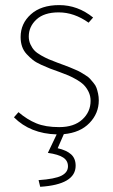

<svg xmlns="http://www.w3.org/2000/svg" viewBox="-20 -510 440 746"><path d="M136.2 215.8 129.9 189.9Q193.4 185.5 218.8 172.6Q244.1 159.7 244.1 136.2Q244.1 114.3 225.6 102.1Q207 89.8 166 84L200.2 12.2Q97.7 9.3 34.2 -54.2L51.8 -74.2Q85.4 -45.4 121.1 -30.8Q156.7 -16.1 210 -16.1Q267.6 -16.1 299.8 -45.7Q332 -75.2 332 -118.2Q332 -136.7 324.5 -152.6Q316.9 -168.5 306.2 -179.4Q295.4 -190.4 278.1 -200.4Q260.7 -210.4 246.3 -216.6Q231.9 -222.7 211.9 -230Q188 -238.3 174.3 -243.7Q160.6 -249 140.1 -258.3Q119.6 -267.6 107.7 -277.1Q95.7 -286.6 83.5 -299.8Q71.3 -313 65.7 -329.6Q60.1 -346.2 60.1 -366.2Q60.1 -418.5 99.9 -454.3Q139.6 -490.2 210 -490.2Q282.2 -490.2 341.8 -441.9L324.2 -421.9Q268.1 -461.9 208 -461.9Q151.4 -461.9 121.6 -434.3Q91.8 -406.7 91.8 -368.2Q91.8 -351.6 98.4 -337.4Q105 -323.2 114 -313.7Q123 -304.2 139.9 -294.7Q156.7 -285.2 169.4 -279.8Q182.1 -274.4 204.1 -266.1Q208.5 -264.6 226.6 -257.8Q244.6 -251 250.2 -248.8Q255.9 -246.6 271.7 -239.7Q287.6 -232.9 293.5 -229.2Q299.3 -225.6 312 -217.8Q324.7 -210 329.8 -203.9Q335 -197.8 343.3 -188Q351.6 -178.2 355 -168.5Q358.4 -158.7 361.1 -146.2Q363.8 -133.8 363.8 -120.1Q363.8 -69.3 327.6 -32Q291.5 5.4 228 11.2L204.1 65.9Q238.3 73.7 256.1 89.6Q273.9 105.5 273.9 133.8Q273.9 207 136.2 215.8Z"/></svg>

Font: Source Sans 3 ExtraLight
Style: Regular
Weight: 200
Designer: Paul D. Hunt
Foundry: Adobe
Version: Version 3.052;hotconv 1.1.0;makeotfexe 2.6.0